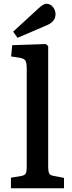

<svg xmlns="http://www.w3.org/2000/svg" viewBox="-20 -1000 383 1020"><path d="M38 0V-56L92 -65Q111 -68 116.5 -78Q122 -88 122 -115V-634Q122 -668 114.5 -679Q107 -690 80 -694L39 -700L45 -760L224 -766L236 -755V-112Q236 -91 241 -79.5Q246 -68 268 -65L320 -55V0ZM73 -799 50 -832 185 -956Q211 -980 226 -980Q248 -980 261.5 -962.5Q275 -945 275 -925Q275 -885 229 -866Z"/></svg>

Font: Literata 12pt Medium
Style: Regular
Weight: 500
Designer: Latin by Veronika Burian and Jose Scaglione. Greek by Irene Vlachou. Cyrillic by Vera Evstafieva.
Foundry: TypeTogether
Version: Version 3.002